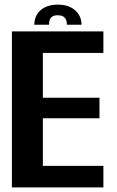

<svg xmlns="http://www.w3.org/2000/svg" viewBox="-20 -811 507 831"><path d="M31.5 0H427.5V-93H165.5V-299H410.5V-388H165.5V-582H427.5V-675H31.5ZM230.5 -791Q197.5 -791 174.5 -779.5Q151.5 -768 140 -748.2Q128.5 -728.5 128.5 -704H192Q192 -717.5 195.8 -726.5Q199.5 -735.5 207.8 -740.2Q216 -745 230.5 -745Q243.5 -745 252 -740.5Q260.5 -736 265 -726.8Q269.5 -717.5 269.5 -704H333Q333 -728.5 320.8 -748.2Q308.5 -768 285.8 -779.5Q263 -791 230.5 -791Z"/></svg>

Font: Anybody SemiCondensed SemiBold
Style: Regular
Weight: 600
Width: 4
Version: Version 1.113;gftools[0.9.25]